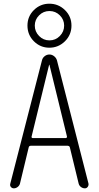

<svg xmlns="http://www.w3.org/2000/svg" viewBox="-20 -1028 540 1048"><path d="M152.3 -282.2Q151.4 -279.3 153.3 -276.9Q155.3 -274.4 158.2 -274.4H339.8Q342.8 -274.4 344.2 -276.9Q345.7 -279.3 345.7 -282.2L250 -673.8Q250 -674.8 249 -674.8Q248 -674.8 248 -673.8ZM55.7 0Q45.9 0 39.6 -7.3Q33.2 -14.6 36.1 -25.4L209 -698.2Q211.9 -711.9 223.6 -721.2Q235.4 -730.5 249.5 -730.5Q263.7 -730.5 275.4 -721.2Q287.1 -711.9 291 -698.2L462.9 -26.4Q464.8 -16.6 459 -8.3Q453.1 0 443.4 0Q431.6 0 421.9 -7.3Q412.1 -14.6 409.2 -26.4L361.3 -223.6Q359.4 -231.4 349.6 -232.4H148.4Q138.7 -232.4 136.7 -223.6L88.9 -25.4Q85.9 -14.6 76.2 -7.3Q66.4 0 55.7 0ZM193.4 -831.5Q216.8 -807.6 250 -807.6Q283.2 -807.6 306.6 -831.5Q330.1 -855.5 330.1 -888.2Q330.1 -920.9 306.6 -944.3Q283.2 -967.8 250 -967.8Q216.8 -967.8 193.4 -944.3Q169.9 -920.9 169.9 -888.2Q169.9 -855.5 193.4 -831.5ZM165 -973.1Q200.2 -1007.8 249.5 -1007.8Q298.8 -1007.8 334.5 -973.1Q370.1 -938.5 370.1 -888.2Q370.1 -837.9 334.5 -802.7Q298.8 -767.6 249.5 -767.6Q200.2 -767.6 165 -802.7Q129.9 -837.9 129.9 -888.2Q129.9 -938.5 165 -973.1Z"/></svg>

Font: Rounded-X Mgen+ 1mn light
Style: Regular
Weight: 200
Designer: [Source Han Sans]
Ryoko NISHIZUKA  (kana & ideographs); Paul D. Hunt (Latin, Greek & Cyrillic); Wenlong ZHANG  (bopomofo
Version: Version 1.059.20150602